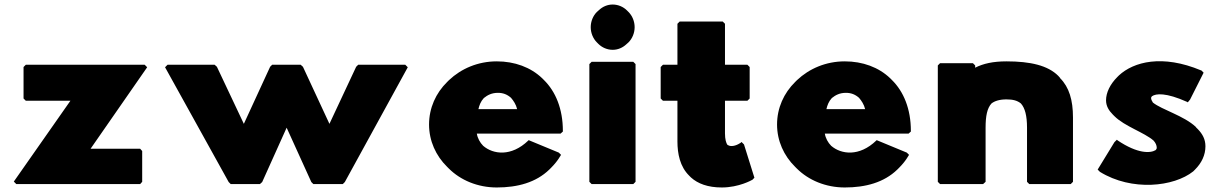

<svg xmlns="http://www.w3.org/2000/svg" viewBox="-20 -806 5389 848"><path d="M619 -520H94L84 -510V-371L94 -361H291L41 -4L52 7H599L608 -3V-139L599 -149H380L630 -509Z M1138 -2 1246 -242 1355 -2 1364 7H1494L1503 -2L1781 -509L1770 -520H1562L1553 -511L1435 -259L1318 -511L1308 -520H1182L1173 -511L1057 -259L938 -511L928 -520H720L709 -509L990 -2L999 7H1128Z M2117 -373C2133 -386 2152 -396 2179 -396C2202 -396 2220 -389 2237 -374C2248 -361 2259 -345 2264 -324H2093C2097 -341 2103 -358 2117 -373ZM2313 -185C2238 -113 2158 -124 2114 -162C2100 -176 2089 -196 2086 -216H2456L2466 -225V-228C2466 -325 2434 -402 2382 -453L2375 -460C2324 -509 2253 -535 2174 -535C2091 -535 2017 -503 1963 -452L1955 -444C1905 -395 1875 -329 1875 -256C1875 -184 1905 -118 1955 -69L1962 -62C2014 -10 2090 22 2174 22C2266 22 2347 0 2406 -57L2414 -65C2429 -80 2444 -98 2456 -119L2458 -122L2448 -132L2315 -187Z M2616 -619 2623 -612C2639 -596 2662 -586 2686 -586C2709 -586 2730 -595 2747 -611L2756 -619C2773 -636 2783 -661 2783 -686C2783 -711 2773 -736 2756 -753L2749 -760C2733 -776 2710 -786 2686 -786C2663 -786 2642 -777 2625 -761L2616 -753C2599 -736 2589 -711 2589 -686C2589 -661 2599 -636 2616 -619ZM2593 7H2777L2787 -3V-523L2777 -533H2593L2583 -523V-3Z M2908 -520 2898 -510V-371L2908 -361H2972V-181C2972 -128 2983 -70 3024 -30L3032 -22C3062 5 3106 22 3168 22C3244 22 3301 -11 3301 -11H3302L3312 -21L3266 -168L3255 -179L3252 -176C3252 -176 3232 -161 3211 -161C3204 -161 3198 -163 3193 -166C3187 -174 3182 -191 3182 -217V-361H3281L3291 -371V-510L3281 -520H3182V-701L3172 -711H2982L2972 -701V-520Z M3654 -373C3670 -386 3689 -396 3716 -396C3739 -396 3757 -389 3774 -374C3785 -361 3796 -345 3801 -324H3630C3634 -341 3640 -358 3654 -373ZM3850 -185C3775 -113 3695 -124 3651 -162C3637 -176 3626 -196 3623 -216H3993L4003 -225V-228C4003 -325 3971 -402 3919 -453L3912 -460C3861 -509 3790 -535 3711 -535C3628 -535 3554 -503 3500 -452L3492 -444C3442 -395 3412 -329 3412 -256C3412 -184 3442 -118 3492 -69L3499 -62C3551 -10 3627 22 3711 22C3803 22 3884 0 3943 -57L3951 -65C3966 -80 3981 -98 3993 -119L3995 -122L3985 -132L3852 -187Z M4333 -3V-242C4333 -294 4340 -328 4359 -349C4373 -360 4395 -367 4425 -367C4454 -367 4473 -362 4489 -349C4507 -329 4516 -295 4516 -242V-3L4526 7H4709L4719 -3V-287C4719 -364 4702 -421 4662 -461V-462L4654 -471C4608 -517 4531 -535 4425 -535C4366 -535 4322 -525 4287 -507V-517L4277 -527H4132L4122 -517V-3L4132 7H4322Z M4916 -186 4913 -189 4902 -178 4828 -57 4838 -47C4979 40 5165 19 5250 -49L5258 -57C5287 -86 5304 -121 5304 -160C5304 -191 5291 -214 5271 -235L5268 -238L5262 -244V-245C5209 -295 5112 -321 5072 -353C5068 -359 5064 -367 5064 -373C5064 -376 5065 -378 5068 -381C5085 -393 5129 -398 5223 -356L5226 -354L5236 -366L5296 -485L5286 -495H5285C5113 -567 4987 -533 4922 -473L4915 -466C4883 -434 4865 -397 4865 -363C4865 -338 4877 -318 4895 -300L4902 -293C4947 -248 5034 -221 5075 -185C5084 -175 5089 -164 5089 -153C5089 -150 5088 -147 5084 -143C5061 -129 5005 -126 4916 -186Z"/></svg>

Font: Hussar Woodtype
Style: Ultra
Weight: 900
Foundry: Cannot Into Space Fonts
Version: Version 1.07